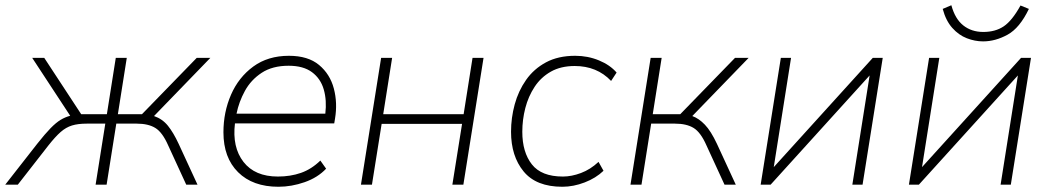

<svg xmlns="http://www.w3.org/2000/svg" viewBox="-51 -705 4006 733"><path d="M-31 0 91 -156Q121 -194 142 -215.5Q163 -237 180.5 -247.5Q198 -258 217 -263L72 -484H118L259 -269H357L391 -484H433L399 -269H491L700 -484H752L537 -262Q569 -251 590 -225Q611 -199 631 -156L703 0H660L591 -150Q569 -200 542 -216.5Q515 -233 471 -233H393L356 0H314L351 -233H280Q247 -233 224 -226Q201 -219 180.5 -201Q160 -183 134 -150L17 0Z M1012 8Q914 8 858 -47.5Q802 -103 802 -200Q802 -277 831 -343.5Q860 -410 916 -451Q972 -492 1052 -492Q1125 -492 1167 -457Q1209 -422 1223.5 -367Q1238 -312 1228 -252L1225 -234H846Q835 -143 878.5 -87Q922 -31 1010 -31Q1058 -31 1098 -45Q1138 -59 1172 -92L1194 -61Q1162 -27 1112 -9.5Q1062 8 1012 8ZM1051 -454Q989 -454 948 -427Q907 -400 884 -358Q861 -316 852 -271H1191Q1197 -322 1185 -363.5Q1173 -405 1140 -429.5Q1107 -454 1051 -454Z M1327 0 1404 -484H1446L1412 -269H1719L1753 -484H1795L1718 0H1676L1713 -232H1406L1369 0Z M2096 8Q1996 8 1948 -50.5Q1900 -109 1900 -202Q1900 -255 1914 -306.5Q1928 -358 1957.5 -400Q1987 -442 2033.5 -467Q2080 -492 2145 -492Q2193 -492 2235.5 -474.5Q2278 -457 2303 -428L2282 -396Q2228 -453 2143 -453Q2090 -453 2052 -431.5Q2014 -410 1990 -373.5Q1966 -337 1954.5 -292.5Q1943 -248 1943 -202Q1943 -124 1979.5 -77.5Q2016 -31 2098 -31Q2131 -31 2167 -44.5Q2203 -58 2234 -87L2253 -53Q2224 -25 2181 -8.5Q2138 8 2096 8Z M2356 0 2433 -484H2475L2441 -269H2546L2755 -484H2807L2592 -262Q2617 -253 2640 -229Q2663 -205 2686 -156L2758 0H2715L2646 -150Q2624 -200 2597 -216.5Q2570 -233 2526 -233H2435L2398 0Z M2853 0 2930 -484H2969L2903 -67L3281 -484H3319L3242 0H3203L3269 -417L2891 0Z M3419 0 3496 -484H3535L3469 -67L3847 -484H3885L3808 0H3769L3835 -417L3457 0ZM3702 -547Q3671 -547 3640 -559Q3609 -571 3584.5 -598.5Q3560 -626 3548 -671L3581 -685Q3595 -633 3626.5 -608Q3658 -583 3703 -583Q3749 -583 3781 -604.5Q3813 -626 3845 -684L3877 -671Q3842 -598 3795.5 -572.5Q3749 -547 3702 -547Z"/></svg>

Font: Nunito Sans ExtraLight
Style: Italic
Weight: 200
Italic angle: -9°
Designer: Vernon Adams
Foundry: Vernon Adams
Version: Version 3.006; ttfautohint (v1.8.3)